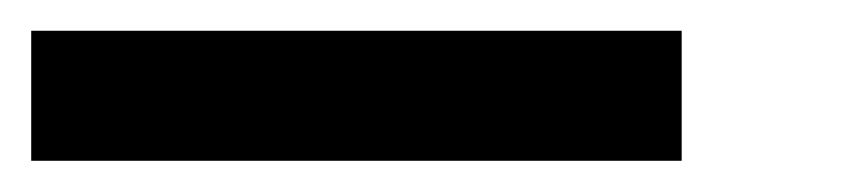

<svg xmlns="http://www.w3.org/2000/svg" viewBox="-20 -103 540 123"><path d="M0 0V-83.3H416.7V0Z"/></svg>

Font: Galmuri11 Regular
Style: Regular
Weight: 400
Designer: Minseo Lee (Quiple)
Version: Version 2.356;hotconv 1.1.0;makeotfexe 2.6.0 DEVELOPMENT